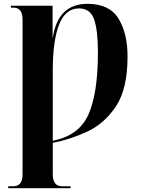

<svg xmlns="http://www.w3.org/2000/svg" viewBox="-20 -744 747 1004"><path d="M23 240H349V230H304Q256 230 256 167V3Q346 -14 436.5 -56Q527 -98 587 -189Q647 -280 647 -448Q647 -570 599.5 -647Q552 -724 437 -724Q283 -724 256 -547H255V-714H37V-704H51Q72 -704 85 -690Q98 -676 98 -639V168Q98 230 49 230H23ZM256 -8V-376Q256 -531 289 -615.5Q322 -700 393 -700Q452 -700 472 -643Q492 -586 492 -470Q492 -258 443 -146.5Q394 -35 256 -8Z"/></svg>

Font: Noto Serif Display SemiCondensed Extra
Style: Regular
Weight: 800
Width: 4
Designer: Monotype Design Team
Foundry: Monotype Imaging Inc.
Version: Version 1.900